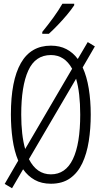

<svg xmlns="http://www.w3.org/2000/svg" viewBox="-20 -968 540 1022"><path d="M44 34 5 11 77 -113Q56 -163 47 -226.5Q38 -290 38 -359Q38 -539 91 -632Q144 -725 251 -725Q298 -725 333.5 -706.5Q369 -688 394 -654L447 -744L485 -721L420 -609Q442 -561 452.5 -496.5Q463 -432 463 -358Q463 -283 452.5 -216.5Q442 -150 418 -99Q394 -48 353 -19Q312 10 251 10Q201 10 164.5 -10.5Q128 -31 103 -67ZM93 -358Q93 -249 114 -175L364 -602Q324 -675 251 -675Q168 -675 130.5 -592.5Q93 -510 93 -358ZM251 -40Q329 -40 368 -121Q407 -202 407 -358Q407 -475 385 -549L134 -121Q175 -40 251 -40ZM205 -798Q236 -836 264 -874.5Q292 -913 312 -948H375V-940Q360 -917 336.5 -889Q313 -861 287 -834Q261 -807 240 -788H205Z"/></svg>

Font: Noto Sans Mono ExtraCondensed Light
Style: Regular
Weight: 300
Width: 2
Designer: Monotype Design Team
Foundry: Monotype Imaging Inc.
Version: Version 2.014; ttfautohint (v1.8.4.7-5d5b)